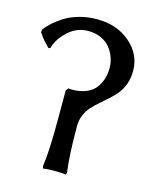

<svg xmlns="http://www.w3.org/2000/svg" viewBox="-104 -737 665 819"><g transform="rotate(15 228.5 -327.5)"><path d="M171.9 -336.9 180.2 -348.1Q186 -347.2 196.8 -347.2Q233.9 -347.2 260.7 -358.9Q287.6 -370.6 301.8 -390.6Q315.9 -410.6 322 -432.1Q328.1 -453.6 328.1 -478Q328.1 -501 320.3 -523.2Q312.5 -545.4 297.6 -564.5Q282.7 -583.5 257.3 -595.2Q231.9 -606.9 200.2 -606.9Q149.4 -606.9 111.1 -571.3Q72.8 -535.6 62 -495.1L54.2 -492.2Q53.7 -492.7 36.6 -510.5Q19.5 -528.3 6.8 -548.8V-561Q19.5 -578.1 37.6 -594.5Q55.7 -610.8 82.3 -627.7Q108.9 -644.5 146 -654.8Q183.1 -665 224.1 -665Q311.5 -665 369.9 -614.7Q428.2 -564.5 428.2 -491.2Q428.2 -460 418.9 -433.8Q409.7 -407.7 394.5 -389.2Q379.4 -370.6 361.1 -354.2Q342.8 -337.9 324.7 -322.3Q306.6 -306.6 291.5 -290Q276.4 -273.4 267.1 -251Q257.8 -228.5 257.8 -202.1Q257.8 -71.3 268.1 -1L266.1 9.8Q248 6.8 214.8 6.8Q182.6 6.8 164.1 9.8L162.1 -1Q171.9 -68.8 171.9 -200.2Z"/></g></svg>

Font: Linear Smooth Low Contrast
Style: Regular
Weight: 500
Designer: Philipp H. Poll, Flanker
Foundry: Philipp H. Poll, reworked by Flanker
Version: Version 1.010 | FøM Fix